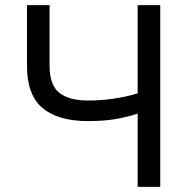

<svg xmlns="http://www.w3.org/2000/svg" viewBox="-20 -727 722 747"><path d="M172.9 -707V-470.7Q172.9 -396.5 210.4 -366.2Q248 -335.9 322.3 -335.9Q421.9 -335.9 515.6 -363.8V-707H603.5V0H515.6V-284.7Q468.3 -270 424.3 -262.9Q380.4 -255.9 322.3 -255.9Q206.1 -255.9 145.5 -306.6Q85 -357.4 85 -470.7V-707Z"/></svg>

Font: Pretendard
Style: Regular
Weight: 400
Designer: Base glyphs from Inter by Rasmus Andersson; Hangeul glyphs from Noto Sans CJK(Source Han Sans) by Jang Soo-young and Kan
Foundry: Kil Hyung-jin
Version: Version 1.309